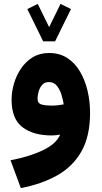

<svg xmlns="http://www.w3.org/2000/svg" viewBox="-20 -684 514 971"><path d="M198.2 -475.1 118.2 -638.2 170.9 -664.1 228.5 -546.9 286.1 -664.1 338.9 -638.2 258.8 -475.1ZM435.5 -113.3Q435.5 4.4 392.1 81.3Q348.6 158.2 269.8 202.6Q190.9 247.1 85.4 267.1L33.2 126.5Q130.4 107.9 197.8 75.4Q265.1 43 284.2 -3.4Q261.7 1 241.7 1Q148.4 1 93.5 -40.8Q38.6 -82.5 38.6 -179.7Q38.6 -219.2 50.5 -260.7Q62.5 -302.2 86.2 -337.4Q109.9 -372.6 145.5 -394.3Q181.2 -416 228 -416Q281.7 -416 320.8 -390.4Q359.9 -364.7 385.3 -321Q410.6 -277.3 423.1 -223.6Q435.5 -169.9 435.5 -113.3ZM238.8 -149.9Q259.8 -149.9 276.4 -152.1Q293 -154.3 302.2 -156.2Q299.3 -175.3 291.7 -201.9Q284.2 -228.5 268.8 -248.8Q253.4 -269 227.1 -269Q205.1 -269 192.6 -254.2Q180.2 -239.3 175 -219.7Q169.9 -200.2 169.9 -185.5Q169.9 -161.1 190.4 -155.5Q210.9 -149.9 238.8 -149.9Z"/></svg>

Font: Vazirmatn UI NL Black
Style: Regular
Weight: 900
Designer: Saber Rastikerdar
Foundry: Saber Rastikerdar
Version: Version 33.003